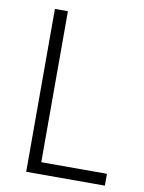

<svg xmlns="http://www.w3.org/2000/svg" viewBox="-82 -771 620 829"><g transform="rotate(10 228.5 -357.0)"><path d="M91 0V-714H148V-52H436V0Z"/></g></svg>

Font: Noto Sans Lao SemiCondensed Light
Style: Regular
Weight: 300
Width: 4
Designer: Monotype Design Team
Foundry: Monotype Imaging Inc.
Version: Version 2.003; ttfautohint (v1.8.4.7-5d5b)